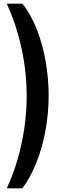

<svg xmlns="http://www.w3.org/2000/svg" viewBox="-20 -820 314 1040"><path d="M101.5 200H16.5Q51.5 126 75.5 42.5Q99.5 -41 112 -128Q124.5 -215 124.5 -300Q124.5 -428.5 96.8 -557.5Q69 -686.5 16.5 -800H101.5Q149.5 -739 181 -656.8Q212.5 -574.5 228 -483.5Q243.5 -392.5 243.5 -303.5Q243.5 -205.5 226.2 -112.5Q209 -19.5 177.2 60.5Q145.5 140.5 101.5 200Z"/></svg>

Font: Big Shoulders Stencil Text Thin
Style: Bold
Weight: 700
Version: Version 2.001